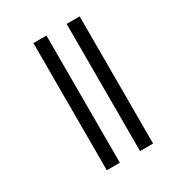

<svg xmlns="http://www.w3.org/2000/svg" viewBox="-171 -771 860 931"><g transform="rotate(-30 259.5 -306.0)"><path d="M155 -662H228V50H155ZM341 -662H414V50H341Z"/></g></svg>

Font: Noto Sans Sinhala SemiCondensed
Style: Regular
Weight: 400
Width: 4
Designer: Jelle Bosma - Monotype Design Team
Foundry: Monotype Imaging Inc.
Version: Version 2.006; ttfautohint (v1.8.4.7-5d5b)